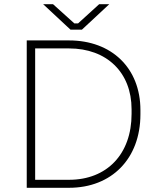

<svg xmlns="http://www.w3.org/2000/svg" viewBox="-20 -892 739 912"><path d="M315 -751H369L499 -872H451L351 -781H333L232 -872H185ZM107 0H308C510 0 647 -138 647 -349V-369C647 -569 510 -700 308 -700H107ZM147 -38V-662H308C487 -662 605 -548 605 -373V-351C605 -160 488 -38 308 -38Z"/></svg>

Font: Fixel Text ExtraLight
Style: Regular
Weight: 200
Width: 4
Designer: AlfaBravo + MacPaw
Foundry: Kyrylo Tkachov, Marchela Mozhyna, Serhii Makarenko, Maria Weinstein, Zakhar Kryvoshyya
Version: Version 1.211